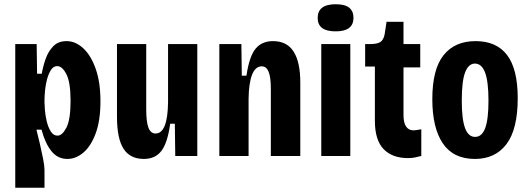

<svg xmlns="http://www.w3.org/2000/svg" viewBox="-20 -736 2495 906"><path d="M52 150V-528H153L155 -388H177Q183 -423 195.5 -458.5Q208 -494 231.5 -518Q255 -542 294 -542Q336 -542 372.5 -508.5Q409 -475 431.5 -411.5Q454 -348 454 -258Q454 -167 431.5 -106.5Q409 -46 373.5 -16Q338 14 298 14Q252 14 222.5 -23Q193 -60 176 -124H152Q160 -93 168.5 -56Q177 -19 183.5 14Q190 47 190 66V150ZM251 -96Q274 -96 293.5 -134Q313 -172 313 -260Q313 -347 293.5 -385.5Q274 -424 250 -424Q232 -424 220.5 -406Q209 -388 202 -362Q195 -336 192.5 -309Q190 -282 190 -264V-251Q190 -241 192 -216Q194 -191 200.5 -163.5Q207 -136 219.5 -116Q232 -96 251 -96Z M659 14Q594 14 563 -34Q532 -82 532 -185V-528H670V-220Q670 -161 680.5 -133.5Q691 -106 714 -106Q771 -106 773 -253V-528H911V0H807L805 -152H783Q771 -63 742 -24.5Q713 14 659 14Z M1015 0V-528H1119L1121 -379H1143Q1156 -469 1185.5 -505.5Q1215 -542 1268 -542Q1334 -542 1365.5 -492.5Q1397 -443 1397 -347V0H1258V-317Q1258 -372 1247.5 -397.5Q1237 -423 1215 -423Q1185 -423 1169.5 -383.5Q1154 -344 1153 -270V0Z M1496 0V-528H1633V0ZM1564 -588Q1479 -588 1479 -651Q1479 -716 1564 -716Q1608 -716 1628 -699.5Q1648 -683 1648 -652Q1648 -588 1564 -588Z M1905 10Q1831 10 1790 -32.5Q1749 -75 1749 -166V-422H1703V-528H1727Q1760 -528 1775 -538Q1790 -548 1795 -574L1804 -633H1884V-528H1963V-418H1884V-193Q1884 -156 1896.5 -138.5Q1909 -121 1930 -121Q1938 -121 1947 -122.5Q1956 -124 1968 -126V0Q1952 4 1938 7Q1924 10 1905 10Z M2221 14Q2119 14 2069.5 -59.5Q2020 -133 2020 -268Q2020 -409 2073 -475.5Q2126 -542 2224 -542Q2323 -542 2373 -476Q2423 -410 2423 -273Q2423 -126 2370 -56Q2317 14 2221 14ZM2222 -90Q2254 -90 2269.5 -131.5Q2285 -173 2285 -261Q2285 -351 2269 -393.5Q2253 -436 2221 -436Q2191 -436 2175 -395Q2159 -354 2159 -261Q2159 -173 2174.5 -131.5Q2190 -90 2222 -90Z"/></svg>

Font: Bricolage Grotesque 12pt Condensed Bricolage Grotesque 10pt Condensed Regular
Style: Bold
Weight: 700
Width: 3
Designer: Mathieu Triay
Foundry: Atelier Triay
Version: Version 1.001; ttfautohint (v1.8.4.7-5d5b);gftools[0.9.33.de